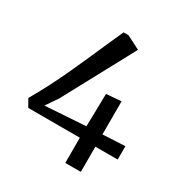

<svg xmlns="http://www.w3.org/2000/svg" viewBox="-173 -875 957 1006"><g transform="rotate(30 306.0 -372.5)"><path d="M363 0V-152.5H51L25 -198Q55 -249 83.5 -304.2Q112 -359.5 138.8 -416.8Q165.5 -474 190.5 -531Q215.5 -588 239.5 -642Q263.5 -696 285.5 -745H315.5L396.5 -703.5L167 -277.5L118 -205.5L363 -221.5L367 -419.5L457 -427V-226.5L592 -233.5V-152.5H457V0Z"/></g></svg>

Font: Merriweather 28pt
Style: Regular
Weight: 400
Version: Version 2.100